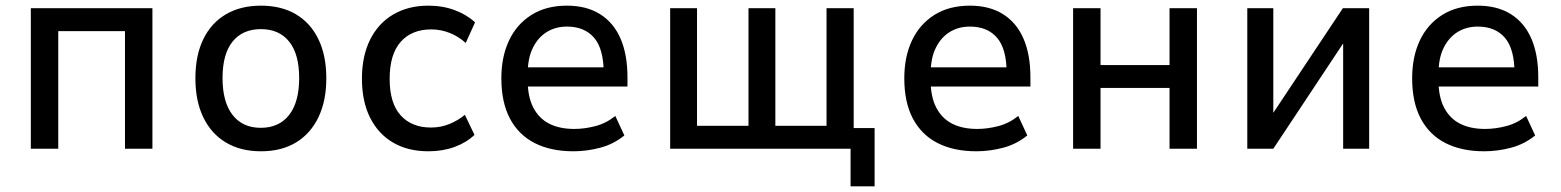

<svg xmlns="http://www.w3.org/2000/svg" viewBox="-20 -526 5522 679"><path d="M89 0V-497H519V0H422V-416H186V0Z M903 9Q831 9 779 -22Q727 -53 699 -111Q671 -169 671 -249Q671 -330 699 -387.5Q727 -445 779 -475.5Q831 -506 903 -506Q975 -506 1026.5 -475.5Q1078 -445 1106 -387.5Q1134 -330 1134 -249Q1134 -169 1106 -111Q1078 -53 1026.5 -22Q975 9 903 9ZM902 -74Q967 -74 1002.5 -119.5Q1038 -165 1038 -250Q1038 -335 1002.5 -379Q967 -423 903 -423Q838 -423 802.5 -379Q767 -335 767 -250Q767 -165 802.5 -119.5Q838 -74 902 -74Z M1495 9Q1423 9 1370.5 -21.5Q1318 -52 1289 -109.5Q1260 -167 1260 -248Q1260 -328 1289 -386Q1318 -444 1371 -475Q1424 -506 1495 -506Q1546 -506 1588.5 -490Q1631 -474 1660 -447L1627 -374Q1602 -397 1570.5 -409.5Q1539 -422 1505 -422Q1436 -422 1397 -378Q1358 -334 1358 -247Q1358 -161 1397 -118Q1436 -75 1504 -75Q1539 -75 1569.5 -87.5Q1600 -100 1624 -120L1658 -49Q1630 -22 1588 -6.5Q1546 9 1495 9Z M2008 9Q1928 9 1871 -20Q1814 -49 1783.5 -106.5Q1753 -164 1753 -249Q1753 -325 1780 -382.5Q1807 -440 1859 -473Q1911 -506 1985 -506Q2054 -506 2102 -476Q2150 -446 2174.5 -389.5Q2199 -333 2199 -253V-220H1827V-288H2132L2115 -267Q2115 -353 2081 -392.5Q2047 -432 1985 -432Q1945 -432 1914 -413Q1883 -394 1864.5 -357Q1846 -320 1846 -262V-244Q1846 -184 1866 -145.5Q1886 -107 1922.5 -88.5Q1959 -70 2011 -70Q2047 -70 2085.5 -80Q2124 -90 2156 -116L2188 -47Q2150 -16 2102.5 -3.5Q2055 9 2008 9Z M2988 133V0H2350V-497H2445V-81H2627V-497H2722V-81H2903V-497H2999V-73H3073V133Z M3433 9Q3353 9 3296 -20Q3239 -49 3208.5 -106.5Q3178 -164 3178 -249Q3178 -325 3205 -382.5Q3232 -440 3284 -473Q3336 -506 3410 -506Q3479 -506 3527 -476Q3575 -446 3599.5 -389.5Q3624 -333 3624 -253V-220H3252V-288H3557L3540 -267Q3540 -353 3506 -392.5Q3472 -432 3410 -432Q3370 -432 3339 -413Q3308 -394 3289.5 -357Q3271 -320 3271 -262V-244Q3271 -184 3291 -145.5Q3311 -107 3347.5 -88.5Q3384 -70 3436 -70Q3472 -70 3510.5 -80Q3549 -90 3581 -116L3613 -47Q3575 -16 3527.5 -3.5Q3480 9 3433 9Z M3775 0V-497H3872V-296H4116V-497H4213V0H4116V-215H3872V0Z M4391 0V-497H4483V-118H4477L4729 -497H4822V0H4730V-380H4735L4483 0Z M5229 9Q5149 9 5092 -20Q5035 -49 5004.5 -106.5Q4974 -164 4974 -249Q4974 -325 5001 -382.5Q5028 -440 5080 -473Q5132 -506 5206 -506Q5275 -506 5323 -476Q5371 -446 5395.5 -389.5Q5420 -333 5420 -253V-220H5048V-288H5353L5336 -267Q5336 -353 5302 -392.5Q5268 -432 5206 -432Q5166 -432 5135 -413Q5104 -394 5085.5 -357Q5067 -320 5067 -262V-244Q5067 -184 5087 -145.5Q5107 -107 5143.5 -88.5Q5180 -70 5232 -70Q5268 -70 5306.5 -80Q5345 -90 5377 -116L5409 -47Q5371 -16 5323.5 -3.5Q5276 9 5229 9Z"/></svg>

Font: Nunito Sans 7pt SemiCondensed Medium
Style: Regular
Weight: 500
Width: 4
Designer: Vernon Adams
Foundry: Vernon Adams
Version: Version 3.101;gftools[0.9.27]